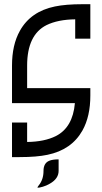

<svg xmlns="http://www.w3.org/2000/svg" viewBox="-20 -740 482 905"><path d="M72.3 0.5H36.6V-162.6H107.9V-70.8Q189.5 -71.8 243.2 -98.6Q323.2 -139.2 333 -253.9H36.6V-430.7Q36.6 -528.8 73.7 -594.7Q124.5 -686 238.8 -709.5Q289.6 -720.2 370.1 -720.2H405.8V-557.6H334.5V-648.9Q252.9 -647.9 199.2 -621.6Q107.9 -575.7 107.9 -430.7V-324.7H405.8V-289.6Q405.8 -191.4 368.7 -125Q317.4 -33.7 203.6 -10.3Q152.8 0.5 72.3 0.5ZM156.7 145Q156.7 140.6 162.6 133.8Q185.1 106.4 185.1 65.4Q185.1 29.3 211.4 18.1Q227.1 11.2 256.3 11.2V65.4Q256.3 102.1 215.3 125.5Q198.7 135.3 182.1 140.1Q165.5 145 156.7 145Z"/></svg>

Font: Greenwashing Machine
Style: Regular
Weight: 400
Designer: Tup Wanders
Foundry: Free font, DO NOT SELL
Version: Version 1.00;August 10, 2023;FontCreator 11.5.0.2430 64-bit